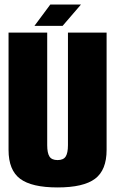

<svg xmlns="http://www.w3.org/2000/svg" viewBox="-20 -818 508 842"><path d="M232.5 4Q119 4 68.2 -34Q17.5 -72 17.5 -160.5V-675H187V-181.5Q187 -147 197 -131.5Q207 -116 232.5 -116Q258 -116 268 -131.5Q278 -147 278 -181.5V-675H447.5V-160.5Q447.5 -72 396.8 -34Q346 4 232.5 4ZM131 -704.5 200.5 -798H335L254.5 -704.5Z"/></svg>

Font: Anybody Condensed ExtraBold
Style: Regular
Weight: 800
Width: 3
Designer: Tyler Finck
Foundry: Etcetera Type Company
Version: Version 1.010; ttfautohint (v1.8.3) -l 8 -r 50 -G 200 -x 14 